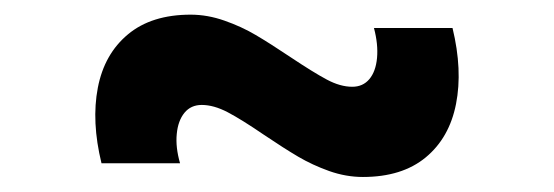

<svg xmlns="http://www.w3.org/2000/svg" viewBox="-20 -446 756 262"><path d="M475.2 -204.5Q452.2 -204.5 429.2 -212.6Q406.3 -220.8 386.9 -232.2Q367.4 -243.7 339.8 -262.3Q309.8 -282.8 290.8 -292.8Q271.7 -302.8 255.3 -302.8Q240.5 -302.8 231.7 -292.1Q222.9 -281.3 221.2 -263.2Q219.4 -245 225.7 -223.2H118.5Q104.6 -280.2 113.5 -326.3Q122.4 -372.4 154.7 -399.2Q186.9 -426 240.2 -426Q263.2 -426 286.4 -417.8Q309.6 -409.7 329 -398.2Q348.4 -386.8 376.3 -368.1Q407.6 -347.2 426 -337.4Q444.3 -327.6 460.7 -327.6Q475.2 -327.6 484 -338Q492.8 -348.5 494.5 -367Q496.2 -385.5 490.3 -407.8H597.5Q611.4 -350.4 602.3 -304.2Q593.2 -257.9 560.9 -231.2Q528.6 -204.5 475.2 -204.5Z"/></svg>

Font: Hauora
Style: Regular
Weight: 400
Designer: Wayne Shih
Foundry: WCYS
Version: Version 1.001